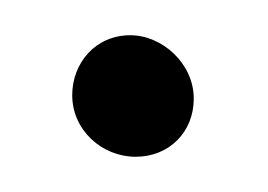

<svg xmlns="http://www.w3.org/2000/svg" viewBox="-20 -117 152 109"><path d="M57 -28C76 -28 90 -42 90 -61C90 -81 72 -97 54 -97C34 -97 21 -81 21 -63C21 -43 38 -28 57 -28Z"/></svg>

Font: Stray Cat
Style: ExBd
Weight: 800
Version: Version 1.0